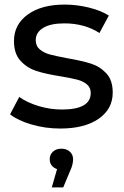

<svg xmlns="http://www.w3.org/2000/svg" viewBox="-20 -555 541 838"><path d="M24 -56 64 -132Q99 -107 149 -92Q199 -77 250 -77Q376 -77 376 -149Q376 -173 359 -187Q342 -201 316.5 -207.5Q291 -214 244 -222Q180 -232 139.5 -245Q99 -258 70 -289Q41 -320 41 -376Q41 -448 101 -491.5Q161 -535 262 -535Q315 -535 368 -522Q421 -509 455 -487L414 -411Q349 -453 261 -453Q200 -453 168 -433Q136 -413 136 -380Q136 -354 154 -339Q172 -324 198.5 -317Q225 -310 273 -301Q337 -290 376.5 -277.5Q416 -265 444 -235Q472 -205 472 -151Q472 -79 410.5 -36.5Q349 6 243 6Q178 6 118 -11.5Q58 -29 24 -56ZM299 140Q299 164 286 191L256 263H206L229 183Q214 178 205.5 167Q197 156 197 140Q197 120 211 107Q225 94 248 94Q271 94 285 107Q299 120 299 140Z"/></svg>

Font: Montserrat Alternates Medium
Style: Regular
Weight: 500
Designer: Julieta Ulanovsky
Foundry: Julieta Ulanovsky
Version: Version 7.200